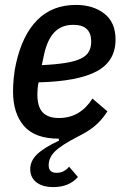

<svg xmlns="http://www.w3.org/2000/svg" viewBox="-20 -552 504 781"><path d="M197 209Q153 209 128 189.5Q103 170 103 136Q103 102 131.5 75Q160 48 220 20L219 12Q122 12 77.5 -39.5Q33 -91 33 -180Q33 -205 36 -236Q39 -267 45 -293Q71 -410 132 -471Q193 -532 289 -532Q359 -532 404.5 -496.5Q450 -461 450 -391Q450 -303 373.5 -262Q297 -221 137 -217Q134 -203 133 -190Q132 -177 132 -168Q132 -118 153.5 -95Q175 -72 220 -72Q306 -72 356 -151L417 -99Q393 -62 365 -39Q337 -16 296 4Q230 38 204 63.5Q178 89 178 120Q178 151 210 151Q241 151 261 126L297 168Q261 209 197 209ZM278 -451Q230 -451 201 -420.5Q172 -390 159 -329L150 -287Q210 -290 249 -296.5Q288 -303 310.5 -314.5Q333 -326 342 -343Q351 -360 351 -383Q351 -451 278 -451Z"/></svg>

Font: IBM Plex Sans Cond Medm
Style: Italic
Weight: 500
Width: 3
Italic angle: -11°
Designer: Mike Abbink, Paul van der Laan, Pieter van Rosmalen
Foundry: Bold Monday
Version: Version 1.3